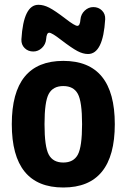

<svg xmlns="http://www.w3.org/2000/svg" viewBox="-20 -790 540 819"><path d="M188 -130.4Q206.1 -96.7 250 -96.7Q293.9 -96.7 312 -130.4Q330.1 -164.1 330.1 -260.3Q330.1 -356.4 312 -389.6Q293.9 -422.9 250 -422.9Q206.1 -422.9 188 -389.6Q169.9 -356.4 169.9 -260.3Q169.9 -164.1 188 -130.4ZM30.3 -260.3Q30.3 -530.3 250 -530.3Q469.7 -530.3 469.7 -260.3Q469.7 9.8 250 9.8Q30.3 9.8 30.3 -260.3ZM323.2 -707Q325.2 -729.5 341.3 -744.6Q357.4 -759.8 377.9 -759.8Q400.4 -759.8 415 -745.1Q429.7 -730.5 428.7 -708Q419.9 -559.6 355.5 -559.6Q334 -559.6 310.1 -572.3Q286.1 -585 240.2 -620.1Q201.2 -650.4 189.9 -650.4Q178.7 -650.4 176.8 -623Q174.8 -600.6 158.7 -585.4Q142.6 -570.3 122.1 -570.3Q99.6 -570.3 85 -585Q70.3 -599.6 71.3 -622.1Q80.1 -770.5 144.5 -769.5Q166 -769.5 189.9 -757.3Q213.9 -745.1 259.8 -710Q298.8 -679.7 310.1 -679.7Q321.3 -679.7 323.2 -707Z"/></svg>

Font: Rounded-X Mgen+ 2m bold
Style: Bold
Weight: 700
Designer: [Source Han Sans]
Ryoko NISHIZUKA  (kana & ideographs); Paul D. Hunt (Latin, Greek & Cyrillic); Wenlong ZHANG  (bopomofo
Version: Version 1.059.20150602